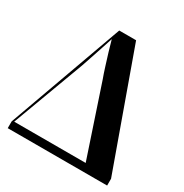

<svg xmlns="http://www.w3.org/2000/svg" viewBox="-165 -845 938 977"><g transform="rotate(30 304.0 -357.0)"><path d="M14 0V-40L257 -714H356L598 -40V0ZM26 -45H446L308 -458Q299 -482 287.5 -518.5Q276 -555 264.5 -592.5Q253 -630 246 -657Q237 -630 225.5 -594.5Q214 -559 202 -524Q190 -489 182 -465Z"/></g></svg>

Font: Noto Serif Display SemiCondensed
Style: Bold
Weight: 700
Width: 4
Designer: Monotype Design Team
Foundry: Monotype Imaging Inc.
Version: Version 2.009